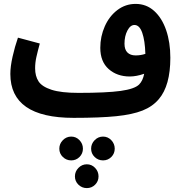

<svg xmlns="http://www.w3.org/2000/svg" viewBox="-20 -583 928 984"><path d="M853 -287Q853 -144 794 -75Q762 -37 710.5 -16.5Q659 4 576 12.5Q493 21 357 21Q33 21 33 -204Q33 -242 44.5 -293Q56 -344 72 -390L184 -360Q173 -320 166.5 -291Q160 -262 160 -233Q160 -193 177.5 -166Q195 -139 244 -123Q293 -107 382 -107Q526 -107 598 -117Q670 -127 693 -150Q712 -169 719 -205Q679 -191 645 -191Q580 -191 537 -229Q494 -267 494 -338Q494 -396 517 -448Q540 -500 581.5 -531.5Q623 -563 675 -563Q730 -563 770 -527Q810 -491 831.5 -428.5Q853 -366 853 -287ZM675 -299Q702 -299 725 -307Q723 -375 709 -415Q695 -455 669 -455Q648 -455 633 -426.5Q618 -398 618 -359Q618 -329 633 -314Q648 -299 675 -299ZM284 179Q284 154 302 135.5Q320 117 345 117Q370 117 387.5 135.5Q405 154 405 179Q405 204 387.5 221.5Q370 239 345 239Q320 239 302 221.5Q284 204 284 179ZM447 179Q447 154 465 135.5Q483 117 508 117Q533 117 550.5 135.5Q568 154 568 179Q568 204 550.5 221.5Q533 239 508 239Q483 239 465 221.5Q447 204 447 179ZM364 321Q364 296 382 277.5Q400 259 425 259Q450 259 467.5 277.5Q485 296 485 321Q485 346 467.5 363.5Q450 381 425 381Q400 381 382 363.5Q364 346 364 321Z"/></svg>

Font: Noto Sans Arabic Cond
Style: Bold
Weight: 700
Width: 3
Designer: Nadine Chahine
Foundry: Monotype Imaging Inc.
Version: Version 1.001